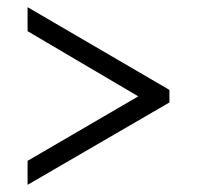

<svg xmlns="http://www.w3.org/2000/svg" viewBox="-20 -626 550 536"><path d="M57 -110 453 -340V-375L57 -606V-539L366 -357L57 -177Z"/></svg>

Font: Noto Serif Lao SemiCondensed
Style: Regular
Weight: 400
Width: 4
Designer: Monotype Design Team
Foundry: Monotype Imaging Inc.
Version: Version 2.003